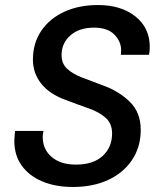

<svg xmlns="http://www.w3.org/2000/svg" viewBox="-20 -732 638 764"><path d="M270 12Q201 12 148.5 -10Q96 -32 66.5 -73Q37 -114 37 -171Q37 -181 38 -190.5Q39 -200 40 -211H153Q150 -198 150 -187Q150 -138 185.5 -107.5Q221 -77 282 -77Q351 -77 388.5 -111.5Q426 -146 426 -201Q426 -241 399.5 -264Q373 -287 331 -301.5Q289 -316 245 -333Q179 -356 145 -398Q111 -440 111 -495Q111 -560 144 -609Q177 -658 235.5 -685Q294 -712 370 -712Q462 -712 519 -666.5Q576 -621 576 -545Q576 -531 573 -514H461Q462 -525 462 -532Q462 -567 435 -594.5Q408 -622 354 -622Q295 -622 260 -591Q225 -560 225 -513Q225 -479 247 -458.5Q269 -438 306.5 -423.5Q344 -409 390 -392Q452 -370 496 -327.5Q540 -285 540 -215Q540 -147 505.5 -95.5Q471 -44 410.5 -16Q350 12 270 12Z"/></svg>

Font: DeepMind Sans Medium
Style: Italic
Weight: 500
Italic angle: -10°
Designer: Jonny Pinhorn / Modifications: Colophon Foundry
Foundry: Colophon Foundry
Version: Version 1.002; ttfautohint (v1.8.2)